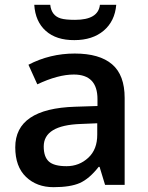

<svg xmlns="http://www.w3.org/2000/svg" viewBox="-20 -774 620 804"><path d="M387.2 -210.9V-257.8L317.9 -254.9Q163.1 -249.5 163.1 -160.6Q163.1 -117.2 184.6 -97.7Q206.1 -78.1 258.8 -78.1Q311.5 -78.1 349.6 -113.3Q387.7 -148.4 387.2 -210.9ZM293 -549.8Q396.5 -549.8 449.2 -504.9Q502 -460 502 -363.8V0H419.9L397 -75.2H393.1Q354 -25.4 314.5 -7.8Q274.9 9.8 204.1 9.8Q133.8 9.8 88.9 -33.2Q43.9 -76.2 43.9 -157.2Q43.9 -319.3 294.9 -327.1L388.2 -330.1V-358.9Q388.2 -461.9 289.1 -461.9Q223.1 -461.9 136.2 -420.9L99.1 -502.9Q189 -549.8 293 -549.8ZM294.4 -690.9Q391.6 -690.9 398.4 -753.9H466.8Q460.9 -685.1 414.1 -645.5Q367.2 -606 291.5 -606Q215.8 -605.5 171.9 -644.5Q127.9 -683.6 123.5 -753.9H190.4Q195.3 -708.5 234.4 -696.8Q253.9 -690.9 294.4 -690.9Z"/></svg>

Font: OpenSans-Semibold
Style: Regular
Weight: 600
Foundry: Ascender Corporation
Version: Version 1.10